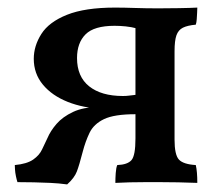

<svg xmlns="http://www.w3.org/2000/svg" viewBox="-20 -480 575 506"><path d="M284 2Q284 -10 285 -24Q286 -38 289 -45Q316 -46 326.5 -58Q337 -70 337 -115V-432L341 -405Q326 -409 311 -410.5Q296 -412 282 -412Q228 -412 205.5 -389.5Q183 -367 183 -327Q183 -278 215 -252.5Q247 -227 304 -227Q313 -227 320 -228Q327 -229 337 -230V-193H252Q200 -195 158.5 -211.5Q117 -228 93 -257Q69 -286 69 -325Q69 -359 89 -390.5Q109 -422 156.5 -441Q204 -460 283 -460Q307 -460 335.5 -459Q364 -458 397 -458Q420 -458 451 -458.5Q482 -459 500 -460Q500 -455 499.5 -446.5Q499 -438 498.5 -429.5Q498 -421 496 -415Q474 -413 462 -407Q450 -401 445 -387Q440 -373 440 -345V-112Q440 -72 451.5 -59.5Q463 -47 496 -45Q500 -28 500 2Q479 1 449.5 0.5Q420 0 400 0Q386 0 365 0Q344 0 322 0.5Q300 1 284 2ZM157 6Q135 3 113 2Q91 1 69.5 0.5Q48 0 26 0Q24 -6 22 -15.5Q20 -25 19.5 -33.5Q19 -42 19 -45Q51 -48 67.5 -59.5Q84 -71 91 -86.5Q98 -102 105 -116Q113 -135 129 -153.5Q145 -172 172.5 -185Q200 -198 241 -198H337V-179Q281 -179 254 -166Q227 -153 216 -130Q205 -107 198 -80Q189 -45 182.5 -28Q176 -11 157 6Z"/></svg>

Font: Vollkorn Medium
Style: Regular
Weight: 500
Designer: Friedrich Althausen
Foundry: Friedrich Althausen
Version: Version 5.000